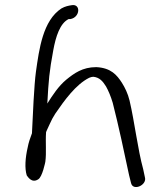

<svg xmlns="http://www.w3.org/2000/svg" viewBox="-20 -691 634 775"><path d="M264 -614C304 -621 307 -677 269 -670C257 -668 244 -666 228 -657C153 -608 138 -493 125 -401C118 -352 112 -220 109 -153C102 -135 95 -114 92 -97C82 -54 79 -12 88 17C92 22 108 50 134 33C151 24 163 -38 163 -38C168 -75 163 -116 166 -158C166 -159 168 -161 169 -165L181 -191C187 -205 194 -218 203 -232C240 -286 286 -350 340 -377C345 -379 350 -381 358 -381C382 -378 395 -363 408 -342C417 -326 427 -303 435 -276C458 -187 483 -69 501 16L509 48C517 82 574 56 565 25L558 -8C536 -88 523 -200 503 -285C496 -314 484 -338 472 -357C452 -388 428 -417 369 -420H368C313 -420 279 -395 247 -369C216 -343 193 -308 171 -273C176 -366 179 -402 195 -488C205 -543 222 -597 257 -614Z"/></svg>

Font: Stray Cat
Style: BdExtObl
Weight: 700
Version: Version 1.0